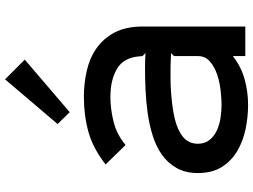

<svg xmlns="http://www.w3.org/2000/svg" viewBox="-141 -850 1002 760"><g transform="rotate(-90 360.0 -470.0)"><path d="M504 -873 296 -695 249 -743 426 -951ZM635 -406V0H518V-48H516Q475 -16 425.5 -2.5Q376 11 325 11Q277 11 229 1Q181 -9 142 -32Q103 -55 79 -93Q55 -131 55 -188Q55 -237 75 -272Q95 -307 127.5 -330Q160 -353 203 -366.5Q246 -380 292.5 -386.5Q339 -393 385 -395Q431 -397 471 -397Q483 -397 502 -396.5Q521 -396 530 -395L518 -407Q517 -409 517.5 -413.5Q518 -418 517 -419Q512 -482 467.5 -508Q423 -534 357 -534Q309 -534 258.5 -521.5Q208 -509 166 -474L89 -553Q153 -603 218 -621Q283 -639 357 -639Q408 -639 458 -628Q508 -617 547.5 -590Q587 -563 611 -518Q635 -473 635 -406ZM530 -294Q522 -294 504.5 -295Q487 -296 476 -296Q454 -296 428.5 -296Q403 -296 376 -294Q349 -292 321.5 -288.5Q294 -285 269 -279Q224 -268 197.5 -246Q171 -224 171 -188Q171 -160 186 -141.5Q201 -123 224 -112.5Q247 -102 274 -98Q301 -94 325 -94Q347 -94 380 -97.5Q413 -101 443.5 -111Q474 -121 496 -139.5Q518 -158 518 -188V-282Z"/></g></svg>

Font: Sinkin Sans 500 Medium
Style: 500 Medium
Weight: 500
Designer: Keith Bates
Foundry: K-Type
Version: Sinkin Sans (version 1.0)  by Keith Bates   •   © 2014   www